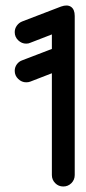

<svg xmlns="http://www.w3.org/2000/svg" viewBox="-20 -683 314 704"><path d="M91.2 -526.2Q85 -523 76 -523Q59.5 -523 46.8 -535.2Q34 -547.5 34 -565Q34 -578.5 41.9 -589.2Q49.8 -600 61.8 -604.5L203.8 -659Q226.8 -667.2 240.4 -657.9Q254 -648.5 254 -624.5V-41.2Q254 -23.8 241.8 -11.5Q229.5 0.8 212 0.8Q194.5 0.8 182.4 -11.5Q170.2 -23.8 170.2 -41.2V-556.8ZM91.2 -383.8Q85 -381.2 76 -381.2Q59.5 -381.2 46.8 -393.5Q34 -405.8 34 -423.2Q34 -436.8 41.9 -447.4Q49.8 -458 61.8 -462L197.5 -514Q203.8 -517.2 212 -517.2Q229.2 -517.2 241.6 -505Q254 -492.8 254 -475.2Q254 -461.8 246.5 -451.1Q239 -440.5 227.2 -436.5Z"/></svg>

Font: Libertine-Super Thin
Style: Regular
Weight: 100
Designer: Bastien Sozeau
Foundry: NBR — Bastien Sozeau
Version: Version 2.003;gftools[0.9.33]